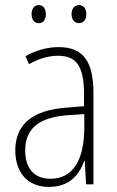

<svg xmlns="http://www.w3.org/2000/svg" viewBox="-20 -724 460 754"><path d="M104 -668C104 -648 114 -633 132 -633C150 -633 160 -647 160 -668C160 -690 150 -704 132 -704C114 -704 104 -689 104 -668ZM261 -669C261 -648 272 -633 290 -633C308 -633 319 -647 319 -669C319 -690 308 -704 290 -704C272 -704 261 -689 261 -669ZM210 -539C165 -539 119 -526 80 -503L94 -472C136 -496 174 -505 208 -505C279 -505 310 -466 310 -353V-307L237 -301C111 -291 40 -238 40 -133C40 -54 82 10 172 10C254 10 291 -38 311 -92H313L318 0H347V-357C347 -486 305 -539 210 -539ZM240 -271 311 -276V-218C310 -101 270 -22 178 -22C115 -22 79 -62 79 -133C79 -219 133 -262 240 -271Z"/></svg>

Font: Noto Sans Malayalam Condensed ExtraLight
Style: Regular
Weight: 200
Width: 3
Designer: Jelle Bosma - Monotype Design Team
Foundry: Monotype Imaging Inc.
Version: Version 2.104